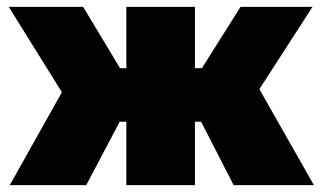

<svg xmlns="http://www.w3.org/2000/svg" viewBox="-20 -540 941 560"><path d="M348.5 0V-185H201.5V-341H348.5V-520H548.5V-341H694.5V-185H548.5V0ZM8.5 0 160.5 -271 5.5 -520H222.5L373.5 -269L231.5 0ZM661.5 0 523.5 -269 681.5 -520H891.5L736.5 -280L895.5 0Z"/></svg>

Font: Geologica Roman Black
Style: Regular
Weight: 900
Designer: Sindre Bremnes, Frode Helland
Foundry: Monokrom Skriftforlag AS
Version: Version 1.010;gftools[0.9.28]